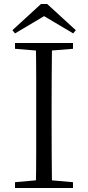

<svg xmlns="http://www.w3.org/2000/svg" viewBox="-20 -940 440 960"><path d="M216 -920 359 -789 346 -773 174 -875H227L55 -773L42 -789L185 -920ZM55 0V-29L189 -41H209L345 -29V0ZM159 0Q161 -83 161 -166.5Q161 -250 161 -335V-390Q161 -475 161 -559Q161 -643 159 -725H240Q239 -643 238.5 -559Q238 -475 238 -390V-335Q238 -250 238.5 -166.5Q239 -83 240 0ZM55 -696V-725H345V-696L209 -685H189Z"/></svg>

Font: Noto Serif KR ExtraLight Light
Style: Regular
Weight: 300
Version: Version 2.003-H1;hotconv 1.1.1;makeotfexe 2.6.0